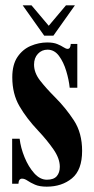

<svg xmlns="http://www.w3.org/2000/svg" viewBox="-20 -688 352 719"><path d="M155 11Q128 11 111 3.5Q94 -4 83 -11.5Q72 -19 62.5 -19Q50 -19 49 0H25.5V-168.5H53.5Q57.5 -134.5 72 -99Q86.5 -63.5 108.2 -39.2Q130 -15 155.5 -15Q181 -15 192.5 -28.2Q204 -41.5 204 -63.5Q204 -94.5 180 -129Q156 -163.5 123 -198.5Q79.5 -244.5 52.8 -290.5Q26 -336.5 26 -398.5Q26 -446 45.5 -474.8Q65 -503.5 95.2 -516.2Q125.5 -529 157 -529Q180 -529 194.5 -523Q209 -517 218 -511Q227 -505 233.5 -505Q244 -505 245 -523.5H269.5V-359.5H241Q238 -389 228 -422.2Q218 -455.5 200.8 -478.8Q183.5 -502 158 -502Q136.5 -502 122 -486.5Q107.5 -471 107.5 -446Q107.5 -415.5 130 -386.5Q152.5 -357.5 186.5 -323.5Q226 -284 256.8 -237Q287.5 -190 287.5 -123Q287.5 -51.5 249.5 -20.2Q211.5 11 155 11ZM145.5 -554.5 65 -668H98L162.5 -591.5L227 -668H260.5L180 -554.5Z"/></svg>

Font: Imbue 50pt ExtraBold
Style: Regular
Weight: 800
Designer: Tyler Finck
Foundry: Etcetera Type Company
Version: Version 1.102; ttfautohint (v1.8.3)